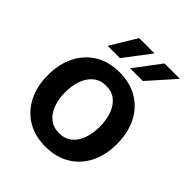

<svg xmlns="http://www.w3.org/2000/svg" viewBox="-210 -887 1028 1028"><g transform="rotate(45 304.0 -373.0)"><path d="M304 10.7Q224.1 10.7 165.5 -24.5Q106.9 -59.7 74.8 -123Q42.6 -186.4 42.6 -270.6Q42.6 -355.1 74.8 -418.5Q106.9 -481.9 165.5 -517.2Q224.1 -552.6 304 -552.6Q383.9 -552.6 442.6 -517.2Q501.4 -481.9 533.4 -418.5Q565.3 -355.1 565.3 -270.6Q565.3 -186.4 533.4 -123Q501.4 -59.7 442.6 -24.5Q383.9 10.7 304 10.7ZM304.7 -92.3Q348.4 -92.3 377.3 -116.1Q406.2 -139.9 420.6 -180.6Q435 -221.2 435 -271Q435 -321 420.6 -361.7Q406.2 -402.3 377.3 -426.5Q348.4 -450.6 304.7 -450.6Q260.7 -450.6 231.4 -426.5Q202.1 -402.3 187.5 -361.7Q172.9 -321 172.9 -271Q172.9 -221.2 187.5 -180.6Q202.1 -139.9 231.4 -116.1Q260.7 -92.3 304.7 -92.3ZM328.5 -607.2 440.3 -755.7H556.8L424.7 -607.2ZM158.4 -607.2 248.2 -755.7H364L251.4 -607.2Z"/></g></svg>

Font: Inter UI Semi Bold
Style: Regular
Weight: 600
Designer: Rasmus Andersson
Foundry: rsms
Version: 3.2;8d6f07862